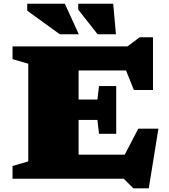

<svg xmlns="http://www.w3.org/2000/svg" viewBox="-20 -955 902 1026"><path d="M47 0V-68L131 -92.5V-614.5L47 -639V-707H661L726.5 -756H797.5V-474H695.5L653.5 -578.5H400V-423H500.5L509 -495H601V-240H509L500.5 -314H400V-128.5H646.5L719 -267.5H826.5L775 51.5H693L641 0ZM401 -772H299.5L125.5 -898V-935H326.5ZM599.5 -772H501.5L398 -903.5V-935H585Z"/></svg>

Font: Newsreader 6pt ExtraBold
Style: Regular
Weight: 800
Designer: Hugues Gentile
Foundry: Production Type
Version: Version 1.003; ttfautohint (v1.8.3)